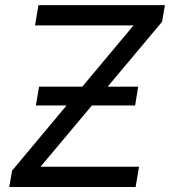

<svg xmlns="http://www.w3.org/2000/svg" viewBox="-20 -748 680 768"><path d="M17.1 0 28.3 -65.4 514.2 -646.5H120.1L133.8 -727.5H639.6L628.4 -661.1L142.1 -81.1H536.1L522.5 0ZM123.5 -326.2 136.2 -401.4H532.7L520.5 -326.2Z"/></svg>

Font: Inter 16pt
Style: Italic
Weight: 400
Italic angle: -9.3988°
Version: Version 4.001;git-66647c0bb